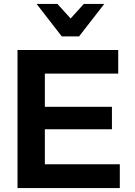

<svg xmlns="http://www.w3.org/2000/svg" viewBox="-20 -956 687 976"><path d="M208 -299H549V-413H208V-582H581V-702H69V0H589V-121H208ZM406 -936 339 -862 272 -936H166L294 -771H382L510 -936Z"/></svg>

Font: Geom SemiBold
Style: Bold
Weight: 600
Version: Version 1.102